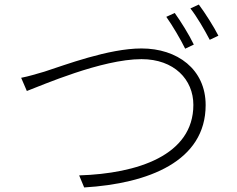

<svg xmlns="http://www.w3.org/2000/svg" viewBox="-20 -830 1040 844"><path d="M73 -488 98 -430C162 -454 427 -570 602 -570C746 -570 830 -480 830 -369C830 -147 584 -67 328 -59L350 -6C633 -23 884 -121 884 -368C884 -526 759 -617 602 -617C457 -617 265 -544 175 -515C136 -504 109 -495 73 -488ZM748 -773 711 -756C738 -718 774 -657 794 -616L832 -634C811 -678 774 -737 748 -773ZM854 -810 817 -793C846 -756 879 -699 902 -655L940 -673C921 -711 881 -774 854 -810Z"/></svg>

Font: Noto Sans TC Light
Style: Regular
Weight: 300
Designer: Ryoko NISHIZUKA 西塚涼子 (kana, bopomofo & ideographs); Paul D. Hunt (Latin, Greek & Cyrillic); Sandoll Communications 산돌커뮤니
Foundry: Adobe
Version: Version 2.004;hotconv 1.0.118;makeotfexe 2.5.65603